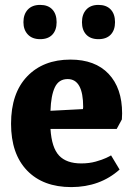

<svg xmlns="http://www.w3.org/2000/svg" viewBox="-20 -745 538 780"><path d="M185.1 -221.2Q189.9 -145 220 -113Q250 -81.1 310.1 -81.1Q342.3 -81.1 369.1 -88.6Q396 -96.2 411.4 -103.5Q426.8 -110.8 431.2 -113.8L465.8 -56.2Q386.7 14.6 270 15.1Q154.8 15.1 89.8 -52.5Q24.9 -120.1 24.9 -242.2Q24.9 -366.2 90.3 -434.6Q155.8 -502.9 266.1 -502.9Q366.2 -502.9 421.1 -445.1Q476.1 -387.2 476.1 -284.2L475.1 -259.8L454.1 -221.2ZM317.9 -310.1Q317.9 -423.8 254.9 -423.8Q218.8 -423.8 202.9 -390.4Q187 -356.9 185.1 -294.9L316.9 -301.8ZM210 -654.8Q210 -622.6 192.6 -604.2Q175.3 -585.9 143.1 -585.9Q110.8 -585.9 93 -605Q75.2 -624 75.2 -654.8Q75.2 -687 93 -706.1Q110.8 -725.1 143.1 -725.1Q175.3 -725.1 192.6 -706.5Q210 -688 210 -654.8ZM447.3 -654.8Q447.3 -622.6 429.7 -604.2Q412.1 -585.9 379.9 -585.9Q347.7 -585.9 330.3 -604.5Q313 -623 313 -654.8Q313 -687 330.6 -706.1Q348.1 -725.1 379.9 -725.1Q412.1 -725.1 429.7 -706.5Q447.3 -688 447.3 -654.8Z"/></svg>

Font: Sura
Style: Bold
Weight: 700
Designer: Carolina Giovagnoli
Foundry: Huerta Tipografica
Version: Version 1.002;PS 001.002;hotconv 1.0.70;makeotf.lib2.5.58329